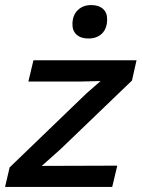

<svg xmlns="http://www.w3.org/2000/svg" viewBox="-25 -738 559 758"><path d="M324 -586Q294 -586 277 -601.5Q260 -617 261 -645Q262 -679 282.5 -698.5Q303 -718 335 -718Q365 -718 382 -702.5Q399 -687 398 -659Q397 -624 377 -605Q357 -586 324 -586ZM-5 0 13 -77 316 -369 372 -418 286 -416H87L107 -500H514L496 -420L215 -150L140 -83L438 -84L418 0Z"/></svg>

Font: Elaine Sans Medium
Style: Italic
Weight: 500
Italic angle: -13°
Designer: Wei Huang
Foundry: Wei Huang
Version: Version 2.001;December 24, 2019;FontCreator 12.0.0.2547 64-b